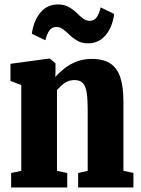

<svg xmlns="http://www.w3.org/2000/svg" viewBox="-20 -824 622 844"><path d="M73.5 -73V-450L26 -468.5V-543.5L195.5 -566.5H199.5L224 -545.5V-509L223 -485.5Q240 -505 263.2 -523.2Q286.5 -541.5 316.2 -553.2Q346 -565 383.5 -565Q435 -565 465.5 -544.5Q496 -524 509.2 -482.8Q522.5 -441.5 522.5 -379.5V-73L566.5 -64V0H323.5V-63.5L365.5 -73V-342Q365.5 -387 361.2 -415.8Q357 -444.5 344.5 -458.2Q332 -472 307.5 -472Q289.5 -472 275.2 -465.2Q261 -458.5 250.2 -448.2Q239.5 -438 230.5 -428.5V-73L275.5 -63.5V0H29V-63.5ZM120 -675.5Q127.5 -732.5 157.5 -768.5Q187.5 -804.5 235 -804.5Q262 -804.5 281.2 -793.8Q300.5 -783 315.2 -768.8Q330 -754.5 344 -743.5Q358 -732.5 374.5 -732.5Q394.5 -732.5 405.5 -748.8Q416.5 -765 422.5 -791.5L482 -762.5Q474.5 -705.5 444.5 -669.5Q414.5 -633.5 367 -633.5Q340 -633.5 320.8 -644.5Q301.5 -655.5 286.8 -669.8Q272 -684 258 -694.8Q244 -705.5 228 -705.5Q207.5 -705.5 196.5 -689.2Q185.5 -673 179.5 -647Z"/></svg>

Font: Merriweather 24pt SemiCondensed Black
Style: Regular
Weight: 900
Width: 4
Designer: Eben Sorkin
Foundry: Eben Sorkin
Version: Version 2.100